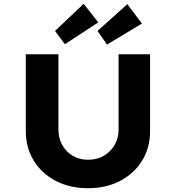

<svg xmlns="http://www.w3.org/2000/svg" viewBox="-20 -986 927 1012"><path d="M444 6Q347 6 273 -33Q199 -72 157.5 -140Q116 -208 116 -295V-700H288V-302Q288 -257 308.5 -221Q329 -185 364 -164.5Q399 -144 444 -144Q491 -144 526.5 -164.5Q562 -185 583.5 -221Q605 -257 605 -302V-700H771V-295Q771 -208 729.5 -140Q688 -72 614 -33Q540 6 444 6ZM322 -753 270 -823 421 -966 498 -868ZM544 -751 494 -823 651 -964 728 -862Z"/></svg>

Font: Lexend Exa
Style: Bold
Weight: 700
Designer: Bonnie Shaver-Troup, Thomas Jockin
Foundry: Lexend
Version: Version 1.007